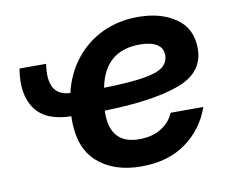

<svg xmlns="http://www.w3.org/2000/svg" viewBox="-65 -608 837 700"><g transform="rotate(-10 354.0 -257.5)"><path d="M405.3 11.7Q302.7 11.7 241.7 -43.5Q180.7 -98.6 184.6 -212.9Q90.8 -214.4 52 -268.3Q13.2 -322.3 28.8 -417H127.4Q118.7 -362.3 134 -331.1Q149.4 -299.8 195.8 -296.9Q212.9 -368.2 254.2 -419.9Q295.4 -471.7 355 -499.5Q414.6 -527.3 486.3 -527.3Q570.8 -527.3 626.2 -489Q681.6 -450.7 681.6 -376.5Q681.6 -287.1 584.7 -251.7Q487.8 -216.3 308.6 -211.9Q308.1 -207.5 308.1 -202.1Q308.1 -87.4 415 -87.4Q463.9 -87.4 496.8 -108.4Q529.8 -129.4 543.5 -162.6H664.6Q637.2 -84.5 571 -36.4Q504.9 11.7 405.3 11.7ZM320.3 -294.4Q417 -296.4 469 -305.2Q521 -314 540.8 -330.8Q560.5 -347.7 560.5 -373Q560.5 -400.4 537.8 -413.8Q515.1 -427.2 475.6 -427.2Q346.2 -427.2 320.3 -294.4Z"/></g></svg>

Font: Inter Display Semi Bold
Style: Italic
Weight: 600
Italic angle: -9.39999°
Designer: Rasmus Andersson
Foundry: rsms
Version: Version 4.000;git-4fc901f